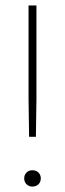

<svg xmlns="http://www.w3.org/2000/svg" viewBox="-20 -680 239 706"><path d="M114 -316 112 -177H87L85 -316V-660H114ZM130 -24Q130 -11 121.5 -2.5Q113 6 99 6Q86 6 77.5 -2.5Q69 -11 69 -24Q69 -37 77.5 -45.5Q86 -54 99 -54Q113 -54 121.5 -45.5Q130 -37 130 -24Z"/></svg>

Font: Work Sans ExtraLight
Style: Regular
Weight: 280
Designer: Wei Huang
Foundry: Wei Huang
Version: Version 1.500